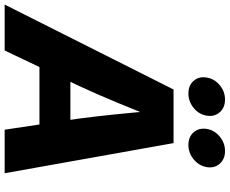

<svg xmlns="http://www.w3.org/2000/svg" viewBox="-129 -888 989 827"><g transform="rotate(90 365.5 -474.5)"><path d="M-28.3 0 337.4 -727.5H568.4L698.2 0H510.7L462.9 -318.8Q452.6 -397.5 443.8 -484.6Q435.1 -571.8 427.2 -668H468.8Q430.2 -572.8 394.3 -485.6Q358.4 -398.4 321.3 -318.8L169.4 0ZM163.6 -149.9 185.5 -283.2H578.1L556.2 -149.9ZM576.2 -791.5Q541.5 -791.5 521.7 -814.2Q502 -836.9 507.3 -870.6Q512.7 -903.8 540.3 -926.5Q567.9 -949.2 602.5 -949.2Q637.2 -949.2 657.2 -926.5Q677.2 -903.8 671.9 -870.6Q666 -836.9 638.4 -814.2Q610.8 -791.5 576.2 -791.5ZM354.5 -791.5Q319.8 -791.5 300 -814.2Q280.3 -836.9 286.1 -870.6Q291.5 -903.8 318.8 -926.5Q346.2 -949.2 380.9 -949.2Q415.5 -949.2 435.5 -926.5Q455.6 -903.8 450.2 -870.6Q444.8 -836.9 417 -814.2Q389.2 -791.5 354.5 -791.5Z"/></g></svg>

Font: Inter 20pt ExtraBold
Style: Italic
Weight: 800
Italic angle: -9.3988°
Version: Version 4.001;git-66647c0bb